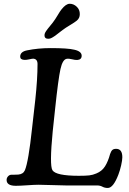

<svg xmlns="http://www.w3.org/2000/svg" viewBox="-20 -958 669 994"><path d="M304.2 -802.7Q296.4 -796.9 283.2 -786.6Q270 -776.4 265.4 -772.9Q260.7 -769.5 252.9 -764.9Q245.1 -760.3 240 -758.8Q234.9 -757.3 229 -757.3Q219.7 -757.3 214.8 -762.2Q210 -767.1 210.4 -775.4Q210.4 -780.3 212.2 -785.2Q213.9 -790 218.3 -796.6Q222.7 -803.2 226.6 -808.1Q230.5 -813 239 -823.5Q247.6 -834 253.4 -841.3Q266.1 -857.9 278.6 -879.2Q291 -900.4 297.9 -908.7Q321.3 -938.5 340.8 -938.5Q361.3 -938.5 377.4 -923.1Q393.6 -907.7 393.1 -884.3Q393.1 -863.8 377.4 -851.1Q366.7 -842.3 342.5 -827.9Q318.4 -813.5 304.2 -802.7ZM180.2 -1.5Q158.7 -1.5 120.8 1.2Q83 3.9 62 3.9Q14.2 3.9 14.2 -26.4Q14.2 -36.6 21 -44.4Q27.8 -52.2 36.6 -53.2Q41 -53.7 54.2 -53.5Q67.4 -53.2 74.2 -54.2Q100.1 -56.2 108.9 -76.7Q127.4 -120.6 146 -293.9L162.6 -440.4Q174.3 -547.9 174.3 -626.5Q174.3 -652.8 151.9 -654.3Q146.5 -654.3 131.6 -650.9Q116.7 -647.5 106.9 -647.9Q84.5 -648.9 84.5 -664.6Q84.5 -690.4 120.1 -697.3Q176.8 -709 242.2 -709Q330.6 -709 364.3 -700.7Q402.8 -692.4 402.8 -669.4Q402.8 -648.9 379.4 -647.5Q369.6 -647 352.8 -651.1Q335.9 -655.3 326.7 -653.8Q304.2 -651.4 293 -600.3Q281.7 -549.3 265.6 -397L252.9 -277.8Q235.8 -102.1 251.5 -76.7Q270 -47.9 388.2 -47.9Q422.9 -47.9 441.9 -50Q460.9 -52.2 479 -60.1Q507.8 -71.8 523.7 -96.9Q539.6 -122.1 549.8 -160.2Q554.7 -174.8 561.3 -181.2Q567.9 -187.5 581.1 -187.5Q613.3 -187.5 613.3 -144Q613.3 -128.9 607.2 -102.1Q601.1 -75.2 592.8 -53.7Q566.4 15.1 538.1 15.1Q522 15.1 510 8.5Q498 2 481.4 2H318.8Q296.9 2 249 0.2Q201.2 -1.5 180.2 -1.5Z"/></svg>

Font: Cooper* Medium
Style: Italic
Weight: 500
Italic angle: -7°
Designer: Owen Earl
Foundry: indestructible type*
Version: Version 0.001